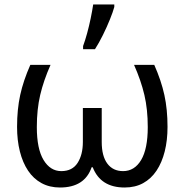

<svg xmlns="http://www.w3.org/2000/svg" viewBox="-20 -825 822 855"><path d="M115 -536H205Q174 -466 159 -402Q144 -338 144 -259Q144 -162 174 -112.5Q204 -63 253 -63Q302 -63 325.5 -99.5Q349 -136 349 -193V-344H433V-193Q433 -130 458 -96.5Q483 -63 528 -63Q579 -63 608.5 -112.5Q638 -162 638 -259Q638 -338 623 -402Q608 -466 577 -536H667Q698 -466 712 -402Q726 -338 726 -260Q726 -200 713.5 -150.5Q701 -101 677 -65Q653 -29 617.5 -9.5Q582 10 535 10Q428 10 393 -80H388Q357 10 247 10Q201 10 165 -9.5Q129 -29 105 -65Q81 -101 68.5 -150.5Q56 -200 56 -260Q56 -338 70 -402Q84 -466 115 -536ZM350 -606V-620Q359 -644 368 -677Q377 -710 384 -744Q391 -778 395 -805H489V-794Q483 -772 469.5 -738.5Q456 -705 438.5 -669.5Q421 -634 403 -606Z"/></svg>

Font: BC Sans
Style: Regular
Weight: 400
Designer: Monotype Design Team
Province of B.C.
Foundry: Monotype Imaging Inc.
Version: Version 2.000;GOOG;noto-source:20170915:90ef993387c0